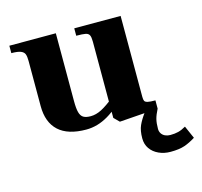

<svg xmlns="http://www.w3.org/2000/svg" viewBox="-91 -512 840 800"><g transform="rotate(-15 329.0 -112.5)"><path d="M76 -136V-331Q76 -350 72.2 -360.2Q68.5 -370.5 55.2 -375.8Q42 -381 15 -381V-413H215.5V-120.5Q215.5 -88.5 220 -71.8Q224.5 -55 235.5 -48.2Q246.5 -41.5 267 -41.5Q290 -41.5 314.2 -54Q338.5 -66.5 373 -94.5L377 -55Q353.5 -33.5 330 -19.8Q306.5 -6 282.8 0.8Q259 7.5 235 7.5Q156 7.5 116 -29.2Q76 -66 76 -136ZM355.5 -10.5V-339.5Q355.5 -359 351.2 -367.5Q347 -376 335 -378.5Q323 -381 295 -381V-413H495V-64Q495 -51.5 497.8 -46Q500.5 -40.5 510.8 -38Q521 -35.5 544 -35.5V0L378 12ZM450 103.5Q450 69.5 459.8 48Q469.5 26.5 487 3L489 0H544Q532 23.5 527.8 40.2Q523.5 57 523.5 82Q523.5 93.5 529.2 102.2Q535 111 545 115.5Q555 120 567 120Q586.5 120 601.5 116.2Q616.5 112.5 634.5 102L658.5 156.5Q634 172 610.8 180Q587.5 188 550 188Q522.5 188 499.5 177.5Q476.5 167 463.2 148Q450 129 450 103.5Z"/></g></svg>

Font: Didactic
Style: Regular
Weight: 400
Designer: Tyler Finck
Foundry: Etcetera Type Co
Version: Version 3.007;FEAKit 1.0